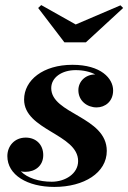

<svg xmlns="http://www.w3.org/2000/svg" viewBox="-20 -727 506 757"><path d="M278.5 -630.5 142.5 -707 130.5 -695.5 234 -560H318.5L465.5 -695.5L455 -706ZM401 -132C401 -267.5 182 -277 182 -379.5C182 -422 224.5 -450.5 278 -450.5C309 -450.5 335.5 -444 355.5 -433.5C316 -433.5 289 -405 289 -371.5C289 -329 324 -303.5 361 -303.5C394.5 -303.5 426 -327 426 -370.5C426 -417.5 378.5 -471.5 265.5 -471.5C150 -471.5 75 -411 75 -334.5C75 -213.5 288 -198.5 288 -92C288 -42 237 -10.5 184 -10.5C133.5 -10.5 88.5 -25 62 -51.5C68 -50 74 -49.5 80 -49.5C117.5 -49.5 150.5 -72.5 150.5 -115.5C150.5 -157.5 121.5 -184.5 81.5 -184.5C37.5 -184.5 9 -151.5 9 -111.5C9 -37 88 10 194.5 10C311 10 401 -45.5 401 -132Z"/></svg>

Font: Bodoni* 11pt
Style: Bold Italic
Weight: 700
Italic angle: -13°
Version: Version 2.3